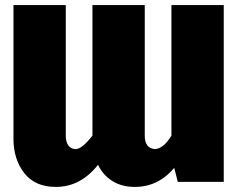

<svg xmlns="http://www.w3.org/2000/svg" viewBox="-20 -716 944 756"><path d="M511 20Q459 20 422 -3.5Q385 -27 366 -67Q297 20 200 20Q118 20 75.5 -34.5Q33 -89 33 -170V-696H239V-181Q239 -158 249 -143.5Q259 -129 278 -129Q303 -129 344 -182V-696H550V-181Q550 -134 588 -129Q623 -129 655 -182V-696H861V0H680L666 -55Q603 20 511 20Z"/></svg>

Font: Trujillo Black
Style: Regular
Weight: 900
Designer: Fira Sans original fonts by bBox Type GmbH, Carrois Corporate GbR, & Edenspiekermann AG / Changes by Cristiano Sobral
Foundry: Fira Sans original fonts by bBox Type GmbH, Carrois Corporate GbR, & Edenspiekermann AG / Changes by Cristiano Sobral
Version: Version 4.301;July 28, 2020;FontCreator 13.0.0.2655 64-bit